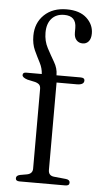

<svg xmlns="http://www.w3.org/2000/svg" viewBox="-52 -753 407 787"><g transform="rotate(5 151.0 -360.0)"><path d="M175 -57.5Q175 -34 198 -31.5L248 -26.5Q264 -24.5 264 -12.5Q264 0 247.5 0H59Q43 0 43 -12Q43 -23 58.5 -26.5L87 -31.5Q110 -36 110 -57V-384.5Q110 -395.5 105.2 -401.5Q100.5 -407.5 87.5 -411.5L55 -418.5Q33.5 -425.5 33.5 -435.5Q33.5 -446.5 47.5 -446.5H111.5Q110.5 -470 98.8 -492.5Q87 -515 75.2 -540.5Q63.5 -566 63.5 -599.5Q63.5 -652.5 98.2 -686Q133 -719.5 191 -719.5Q244 -719.5 272.8 -693Q301.5 -666.5 301.5 -630Q301.5 -608.5 292 -597.2Q282.5 -586 267.5 -586Q251.5 -586 241.8 -596.8Q232 -607.5 232 -627V-646.5Q232 -696 182.5 -696Q149.5 -696 130.8 -675Q112 -654 112 -617Q112 -582.5 127 -554.2Q142 -526 157 -500.5Q172 -475 172 -449V-446.5H271.5Q288 -446.5 288 -435Q288 -417 258 -417H175Z"/></g></svg>

Font: Fraunces 72pt Soft Light
Style: Regular
Weight: 300
Version: Version 1.000;[b76b70a41]